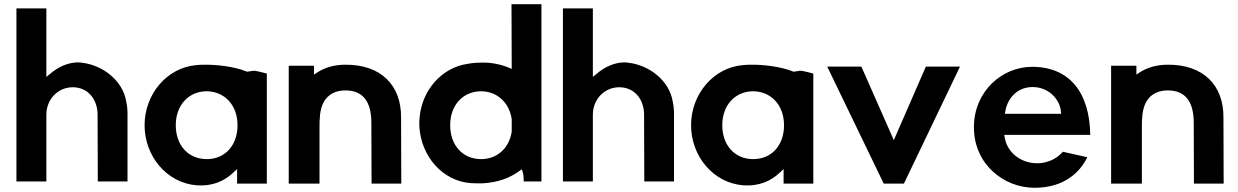

<svg xmlns="http://www.w3.org/2000/svg" viewBox="-20 -881 5872 911"><path d="M58 -20H200V-337C200 -410 255 -467 325 -467C398 -467 443 -409 443 -337L444 -20H585V-341C585 -363 583 -380 579 -399C562 -502 465 -571 372 -583H371H370C365 -584 358 -585 351 -585C302 -585 255 -563 217 -530L200 -516V-841H58Z M666 -287C666 -140 771 -14 911 -2C989 4 1045 -22 1088 -63L1105 -79V-10H1246V-532C1230 -536 1209 -542 1190 -545C1185 -546 1172 -544 1155 -541H1152L1149 -542C1090 -566 1005 -575 947 -574C933 -574 922 -573 911 -572C772 -560 666 -434 666 -287ZM814 -287C814 -383 876 -448 961 -448C1045 -447 1107 -383 1107 -287V-284C1106 -190 1047 -126 961 -126C873 -126 814 -192 814 -287Z M1350 -10H1496V-276C1496 -295 1496 -312 1498 -330C1504 -408 1547 -452 1619 -452C1702 -452 1742 -399 1742 -299L1743 -10H1884L1883 -324C1884 -479 1785 -575 1619 -574C1565 -574 1520 -560 1485 -537L1470 -527V-569H1350Z M1970 -278C1979 -138 2081 -21 2215 -12C2233 -11 2252 -11 2268 -11C2345 -15 2401 -38 2445 -70L2456 -78L2460 -65C2464 -53 2465 -35 2465 -20H2549V-861H2407L2408 -554L2394 -560C2355 -576 2313 -584 2273 -584C2244 -584 2218 -582 2199 -578H2198C2075 -560 1982 -452 1971 -324C1969 -308 1969 -294 1970 -278ZM2116 -287C2116 -383 2178 -448 2263 -448C2339 -447 2396 -395 2408 -316V-256C2396 -178 2339 -126 2263 -126C2175 -126 2116 -192 2116 -287Z M2651 -20H2793V-337C2793 -410 2848 -467 2918 -467C2991 -467 3036 -409 3036 -337L3037 -20H3178V-341C3178 -363 3176 -380 3172 -399C3155 -502 3058 -571 2965 -583H2964H2963C2958 -584 2951 -585 2944 -585C2895 -585 2848 -563 2810 -530L2793 -516V-841H2651Z M3259 -287C3259 -140 3364 -14 3504 -2C3582 4 3638 -22 3681 -63L3698 -79V-10H3839V-532C3823 -536 3802 -542 3783 -545C3778 -546 3765 -544 3748 -541H3745L3742 -542C3683 -566 3598 -575 3540 -574C3526 -574 3515 -573 3504 -572C3365 -560 3259 -434 3259 -287ZM3407 -287C3407 -383 3469 -448 3554 -448C3638 -447 3700 -383 3700 -287V-284C3699 -190 3640 -126 3554 -126C3466 -126 3407 -192 3407 -287Z M3905 -565 4173 -10H4269L4535 -565H4373L4221 -216L4067 -565Z M4601 -277C4601 -100 4745 10 4888 10C5031 10 5105 -65 5139 -135L5023 -161C4991 -123 4938 -102 4886 -107C4817 -113 4758 -161 4747 -229L4745 -241H5153C5150 -443 5054 -564 4877 -564C4735 -564 4601 -448 4601 -277ZM4748 -341 4750 -353C4761 -417 4808 -468 4880 -468C4956 -468 5009 -409 5014 -352L5015 -341Z M5252 -10H5398V-276C5398 -295 5398 -312 5400 -330C5406 -408 5449 -452 5521 -452C5604 -452 5644 -399 5644 -299L5645 -10H5786L5785 -324C5786 -479 5687 -575 5521 -574C5467 -574 5422 -560 5387 -537L5372 -527V-569H5252Z"/></svg>

Font: Rabbid Highway Sign IV
Style: Obl
Weight: 400
Foundry: Cannot Into Space Fonts
Version: Version 0.277